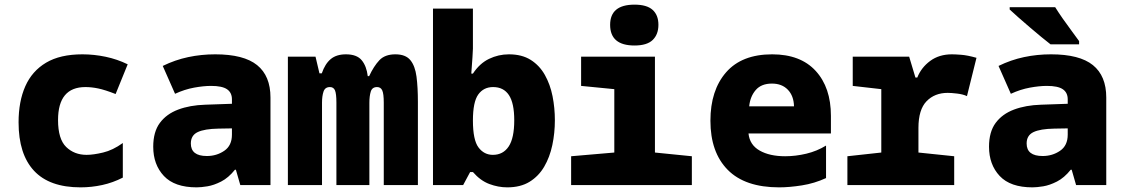

<svg xmlns="http://www.w3.org/2000/svg" viewBox="-20 -797 4840 827"><path d="M327 10Q193 10 126.5 -61.5Q60 -133 60 -270Q60 -360 89 -425.5Q118 -491 178.5 -527Q239 -563 335 -563Q385 -563 435 -552.5Q485 -542 530 -520L478 -392Q432 -410 403 -416Q374 -422 348 -422Q230 -422 230 -280Q230 -198 265 -164Q300 -130 353 -130Q382 -130 424 -140Q466 -150 509 -181V-32Q466 -10 420 0Q374 10 327 10Z M827 10Q732 10 686 -39Q640 -88 640 -165Q640 -229 668.5 -267.5Q697 -306 747.5 -325Q798 -344 864 -346L979 -350V-369Q979 -398 958 -412.5Q937 -427 889 -427Q857 -427 816 -419.5Q775 -412 734 -393L681 -513Q734 -539 790.5 -551Q847 -563 907 -563Q1030 -563 1087.5 -516.5Q1145 -470 1145 -377V0H1015L996 -66H992Q964 -31 932.5 -15Q901 1 873.5 5.5Q846 10 827 10ZM871 -125Q913 -125 946 -147.5Q979 -170 979 -217V-244L921 -243Q861 -242 831.5 -228Q802 -214 802 -179Q802 -125 871 -125Z M1220 0V-553H1339L1356 -481H1366Q1380 -522 1404.5 -542.5Q1429 -563 1470 -563Q1517 -563 1538 -537.5Q1559 -512 1564 -469H1570Q1590 -512 1614 -537.5Q1638 -563 1683 -563Q1727 -563 1747.5 -538Q1768 -513 1774 -467Q1780 -421 1780 -358V0H1633V-355Q1633 -393 1626.5 -407.5Q1620 -422 1604 -422Q1583 -422 1577 -402.5Q1571 -383 1571 -354V0H1429V-355Q1429 -393 1423 -407.5Q1417 -422 1401 -422Q1380 -422 1373.5 -402.5Q1367 -383 1367 -355V0Z M2165 10Q2126 10 2087.5 -4.5Q2049 -19 2017 -56H2005L1975 0H1845V-760H2017V-587Q2017 -577 2015 -549.5Q2013 -522 2010 -480H2017Q2046 -524 2086.5 -543.5Q2127 -563 2172 -563Q2228 -563 2266 -539Q2304 -515 2327 -474Q2350 -433 2360 -382.5Q2370 -332 2370 -279Q2370 -224 2359 -172Q2348 -120 2324 -79Q2300 -38 2261 -14Q2222 10 2165 10ZM2103 -130Q2147 -130 2171 -166Q2195 -202 2195 -279Q2195 -353 2172 -387.5Q2149 -422 2104 -422Q2063 -422 2040 -390Q2017 -358 2017 -278Q2017 -194 2041 -162Q2065 -130 2103 -130Z M2713 -601Q2608 -601 2608 -690Q2608 -777 2713 -777Q2766 -777 2791 -754.5Q2816 -732 2816 -690Q2816 -649 2791.5 -625Q2767 -601 2713 -601ZM2440 0V-124L2626 -140V-413L2483 -427V-553H2801V-140L2960 -124V0Z M3336 10Q3189 10 3114.5 -65.5Q3040 -141 3040 -277Q3040 -408 3107.5 -485.5Q3175 -563 3306 -563Q3428 -563 3493.5 -491.5Q3559 -420 3559 -298V-222H3204Q3209 -173 3252 -148.5Q3295 -124 3362 -124Q3407 -124 3453 -135Q3499 -146 3538 -170V-30Q3488 -7 3434 1.5Q3380 10 3336 10ZM3400 -339Q3399 -384 3373.5 -410.5Q3348 -437 3305 -437Q3259 -437 3235 -409Q3211 -381 3207 -339Z M3630 0V-124L3776 -140V-413L3653 -427V-553H3896L3923 -463H3931Q3948 -506 3986.5 -534.5Q4025 -563 4080 -563Q4094 -563 4120.5 -561Q4147 -559 4186 -548L4145 -383Q4128 -391 4102.5 -394Q4077 -397 4062 -397Q4006 -397 3971 -361Q3936 -325 3936 -246V-140L4090 -124V0Z M4427 10Q4332 10 4286 -39Q4240 -88 4240 -165Q4240 -229 4268.5 -267.5Q4297 -306 4347.5 -325Q4398 -344 4464 -346L4579 -350V-369Q4579 -398 4558 -412.5Q4537 -427 4489 -427Q4457 -427 4416 -419.5Q4375 -412 4334 -393L4281 -513Q4334 -539 4390.5 -551Q4447 -563 4507 -563Q4630 -563 4687.5 -516.5Q4745 -470 4745 -377V0H4615L4596 -66H4592Q4564 -31 4532.5 -15Q4501 1 4473.5 5.5Q4446 10 4427 10ZM4471 -125Q4513 -125 4546 -147.5Q4579 -170 4579 -217V-244L4521 -243Q4461 -242 4431.5 -228Q4402 -214 4402 -179Q4402 -125 4471 -125ZM4505 -606Q4489 -618 4465 -638Q4441 -658 4415 -680Q4389 -702 4366 -722.5Q4343 -743 4329 -756V-766H4525Q4538 -745 4557.5 -717Q4577 -689 4596.5 -663Q4616 -637 4628 -620V-606Z"/></svg>

Font: Noto Sans Mono Black
Style: Regular
Weight: 900
Designer: Monotype Design Team
Foundry: Monotype Imaging Inc.
Version: Version 2.014